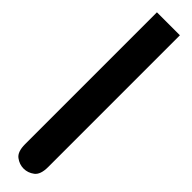

<svg xmlns="http://www.w3.org/2000/svg" viewBox="-28 -263 449 449"><g transform="rotate(-45 196.5 -38.0)"><path d="M436 0H0Q-25 0 -34 -12Q-43 -24 -43 -38Q-43 -52 -34 -64Q-25 -76 0 -76H436Z"/></g></svg>

Font: Noto Sans Sogdian
Style: Regular
Weight: 400
Designer: Monotype Design Team
Foundry: Monotype Imaging Inc.
Version: Version 2.002; ttfautohint (v1.8.4.7-5d5b)